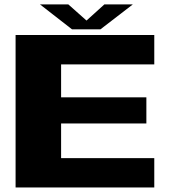

<svg xmlns="http://www.w3.org/2000/svg" viewBox="-20 -830 765 850"><path d="M250.5 -399H628V-283.5H250.5V-130H663V0H49V-675H663V-545H250.5ZM282.5 -810.5 363 -739 442 -810.5H568L424.5 -700H299L157 -810.5Z"/></svg>

Font: Anybody Wide
Style: Bold
Weight: 700
Width: 7
Designer: Tyler Finck
Foundry: Etcetera Type Company
Version: Version 1.000; ttfautohint (v1.8)